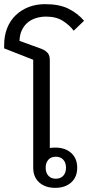

<svg xmlns="http://www.w3.org/2000/svg" viewBox="-20 -893 425 925"><path d="M246 12Q198 12 169 -14Q140 -40 140 -85V-605L0 -660V-676Q0 -721 14.5 -757.5Q29 -794 55.5 -819.5Q82 -845 118 -859Q154 -873 197 -873Q266 -873 310 -851Q354 -829 385 -793L335 -745Q316 -771 283.5 -792Q251 -813 202 -813Q177 -813 154 -806Q131 -799 114 -785Q97 -771 86 -749Q75 -727 74 -696L179 -658Q199 -650 209.5 -638Q220 -626 220 -603V-180Q226 -181 232.5 -181.5Q239 -182 246 -182Q294 -182 323 -156Q352 -130 352 -85Q352 -40 323 -14Q294 12 246 12ZM249 -32Q272 -32 285 -46.5Q298 -61 298 -85Q298 -109 285 -123.5Q272 -138 249 -138Q226 -138 213 -123.5Q200 -109 200 -85Q200 -61 213 -46.5Q226 -32 249 -32Z"/></svg>

Font: IBM Plex Sans Thai Looped
Style: Regular
Weight: 400
Designer: Mike Abbink, Paul van der Laan, Pieter van Rosmalen, Ben Mitchell, Mark Frömberg
Foundry: Bold Monday
Version: Version 1.1